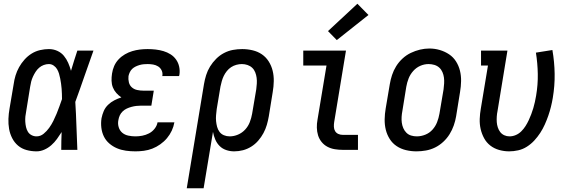

<svg xmlns="http://www.w3.org/2000/svg" viewBox="-20 -800 3040 1025"><path d="M175 8Q148 8 122 1Q96 -6 76.5 -22.5Q57 -39 45 -62.5Q33 -86 28.5 -112Q24 -138 25 -165.5Q26 -193 31 -221L53 -351Q56 -374 63 -397Q70 -420 82 -441.5Q94 -463 111 -482Q128 -501 149 -514Q170 -527 194 -532.5Q218 -538 241 -538Q265 -538 286 -528.5Q307 -519 321 -502Q335 -485 344 -464.5Q353 -444 359 -422Q367 -449 375.5 -476Q384 -503 393 -530H479Q454 -461 430.5 -392.5Q407 -324 382 -256Q386 -192 388 -128Q390 -64 393 0H307Q307 -24 307.5 -47.5Q308 -71 309 -95Q297 -76 284 -58Q271 -40 254 -25Q237 -10 216.5 -1Q196 8 175 8ZM175 -72Q196 -72 213 -86Q230 -100 242.5 -117.5Q255 -135 264.5 -154Q274 -173 282 -192.5Q290 -212 297 -231.5Q304 -251 311 -271Q311 -285 310.5 -298.5Q310 -312 309 -326Q308 -340 306 -353.5Q304 -367 301.5 -380.5Q299 -394 295 -407Q291 -420 284.5 -431Q278 -442 266.5 -450Q255 -458 241 -458Q227 -458 213.5 -453Q200 -448 189 -438.5Q178 -429 170 -416.5Q162 -404 156 -391Q150 -378 146.5 -364.5Q143 -351 141 -337L120 -207Q117 -193 115.5 -178.5Q114 -164 115 -149.5Q116 -135 119 -121.5Q122 -108 129 -96.5Q136 -85 148.5 -78.5Q161 -72 175 -72Z M703 8Q677 8 652 4.5Q627 1 604.5 -8.5Q582 -18 563.5 -34Q545 -50 534.5 -71.5Q524 -93 521 -118.5Q518 -144 522 -169Q526 -189 534 -207.5Q542 -226 557 -240.5Q572 -255 590.5 -264.5Q609 -274 628 -280Q613 -290 601 -303.5Q589 -317 582.5 -333.5Q576 -350 575.5 -369Q575 -388 578 -407Q581 -428 589.5 -447.5Q598 -467 613 -483Q628 -499 647 -510Q666 -521 686 -527Q706 -533 726.5 -535.5Q747 -538 768 -538Q790 -538 811.5 -535.5Q833 -533 853 -527Q873 -521 890.5 -510Q908 -499 920 -482Q932 -465 936.5 -444Q941 -423 938 -402Q937 -400 937 -398Q937 -396 936 -394H846Q846 -394 846.5 -395Q847 -396 847 -397Q849 -412 842.5 -425Q836 -438 824 -445.5Q812 -453 797.5 -455.5Q783 -458 768 -458Q757 -458 746.5 -457Q736 -456 725.5 -453Q715 -450 704.5 -445Q694 -440 686 -432.5Q678 -425 673 -414.5Q668 -404 666 -394Q664 -377 668 -360.5Q672 -344 684 -333.5Q696 -323 712.5 -319.5Q729 -316 746 -316H801L788 -236H733Q720 -236 707.5 -234.5Q695 -233 682 -229.5Q669 -226 657 -220.5Q645 -215 635 -205.5Q625 -196 619.5 -184Q614 -172 612 -159Q608 -140 613.5 -121.5Q619 -103 632.5 -91.5Q646 -80 665 -76Q684 -72 703 -72Q721 -72 739.5 -75.5Q758 -79 775.5 -88Q793 -97 805.5 -113Q818 -129 821 -147H911Q907 -124 897 -102.5Q887 -81 871.5 -62.5Q856 -44 835.5 -29.5Q815 -15 793 -6.5Q771 2 748 5Q725 8 703 8Z M977 205 1069 -351Q1073 -375 1080.5 -399Q1088 -423 1101.5 -445Q1115 -467 1134 -486Q1153 -505 1176 -517Q1199 -529 1223.5 -533.5Q1248 -538 1273 -538Q1301 -538 1328.5 -531.5Q1356 -525 1378 -510Q1400 -495 1414.5 -472Q1429 -449 1435.5 -422.5Q1442 -396 1441.5 -367Q1441 -338 1436 -309L1415 -179Q1411 -156 1404.5 -133.5Q1398 -111 1386.5 -89.5Q1375 -68 1358.5 -49Q1342 -30 1321 -17Q1300 -4 1277 2Q1254 8 1230 8Q1208 8 1187.5 1Q1167 -6 1152.5 -20.5Q1138 -35 1129.5 -54.5Q1121 -74 1117 -96L1067 205ZM1206 -72Q1229 -72 1251 -81.5Q1273 -91 1289 -108.5Q1305 -126 1313.5 -148Q1322 -170 1326 -193L1348 -323Q1350 -338 1351 -354Q1352 -370 1350 -385Q1348 -400 1342.5 -414Q1337 -428 1326.5 -438Q1316 -448 1301.5 -453Q1287 -458 1271 -458Q1257 -458 1242 -454Q1227 -450 1214 -441.5Q1201 -433 1191 -420.5Q1181 -408 1174.5 -394.5Q1168 -381 1164 -366.5Q1160 -352 1157 -338L1137 -218Q1135 -202 1133.5 -185.5Q1132 -169 1133.5 -153.5Q1135 -138 1139 -123Q1143 -108 1152 -96Q1161 -84 1175.5 -78Q1190 -72 1206 -72Z M1810 0Q1788 0 1767 -3.5Q1746 -7 1728 -16.5Q1710 -26 1697 -42Q1684 -58 1678 -77.5Q1672 -97 1671.5 -118.5Q1671 -140 1675 -161L1723 -450H1599V-530H1827L1764 -148Q1762 -136 1762.5 -123Q1763 -110 1769 -100Q1775 -90 1786 -85Q1797 -80 1810 -80H1891V0ZM1778 -586 1731 -634 1888 -780 1947 -720Z M2203 8Q2175 8 2147.5 1.5Q2120 -5 2097.5 -20Q2075 -35 2060.5 -58Q2046 -81 2039.5 -107.5Q2033 -134 2033.5 -163Q2034 -192 2039 -221L2061 -351Q2065 -375 2073 -399.5Q2081 -424 2095 -446.5Q2109 -469 2129 -487.5Q2149 -506 2173 -517.5Q2197 -529 2222 -535Q2247 -541 2272 -541Q2301 -541 2328 -533Q2355 -525 2377.5 -510Q2400 -495 2414.5 -472Q2429 -449 2435.5 -422.5Q2442 -396 2441.5 -367Q2441 -338 2436 -309L2415 -179Q2411 -155 2402.5 -130.5Q2394 -106 2380 -83.5Q2366 -61 2346 -42.5Q2326 -24 2302.5 -12.5Q2279 -1 2253.5 3.5Q2228 8 2203 8ZM2205 -72Q2228 -72 2250.5 -81Q2273 -90 2289 -108Q2305 -126 2313.5 -148Q2322 -170 2326 -193L2348 -323Q2350 -338 2351 -354.5Q2352 -371 2350 -386Q2348 -401 2342 -415Q2336 -429 2325 -439Q2314 -449 2299 -453.5Q2284 -458 2268 -458Q2245 -458 2223.5 -448.5Q2202 -439 2186 -421Q2170 -403 2161.5 -381.5Q2153 -360 2149 -337L2128 -207Q2125 -192 2124 -176Q2123 -160 2125 -145Q2127 -130 2133 -116Q2139 -102 2149.5 -91.5Q2160 -81 2174.5 -76.5Q2189 -72 2205 -72Z M2698 8Q2671 8 2644.5 0.5Q2618 -7 2597.5 -23Q2577 -39 2564.5 -62Q2552 -85 2546 -111Q2540 -137 2541 -165Q2542 -193 2547 -221L2585 -450H2548V-530H2689L2636 -207Q2633 -193 2632 -177.5Q2631 -162 2632 -148Q2633 -134 2637.5 -120Q2642 -106 2650.5 -95Q2659 -84 2672 -78Q2685 -72 2700 -72Q2717 -72 2733.5 -79Q2750 -86 2763 -99Q2776 -112 2785.5 -127Q2795 -142 2802.5 -158Q2810 -174 2816 -190Q2822 -206 2827 -222.5Q2832 -239 2835.5 -255.5Q2839 -272 2842 -289Q2852 -348 2851 -405Q2850 -462 2841 -519L2929 -533Q2940 -470 2941 -406Q2942 -342 2931 -277Q2927 -253 2921 -229Q2915 -205 2907 -182Q2899 -159 2888.5 -135.5Q2878 -112 2864 -90.5Q2850 -69 2832.5 -50Q2815 -31 2793 -17Q2771 -3 2746.5 2.5Q2722 8 2698 8Z"/></svg>

Font: Iosevka Slab Medium Oblique
Style: Regular
Weight: 500
Italic angle: -9°
Monospace: yes
Designer: Belleve Invis
Foundry: Belleve Invis
Version: Version 11.1.1; ttfautohint (v1.8.3)